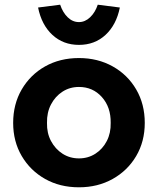

<svg xmlns="http://www.w3.org/2000/svg" viewBox="-20 -787 672 817"><path d="M316 10Q235 10 172 -25.5Q109 -61 72.5 -123Q36 -185 36 -264Q36 -344 72.5 -406.5Q109 -469 172 -504.5Q235 -540 316 -540Q396 -540 459.5 -504.5Q523 -469 559.5 -406.5Q596 -344 596 -264Q596 -185 559.5 -123Q523 -61 459.5 -25.5Q396 10 316 10ZM316 -113Q355 -113 386 -133Q417 -153 434.5 -187Q452 -221 451 -264Q452 -331 413.5 -374Q375 -417 316 -417Q277 -417 246 -397Q215 -377 197 -342.5Q179 -308 180 -264Q179 -221 197 -187Q215 -153 246 -133Q277 -113 316 -113ZM316 -596Q249 -596 203 -638.5Q157 -681 142 -755L236 -767Q247 -734 268 -713.5Q289 -693 316 -693Q342 -693 363.5 -713.5Q385 -734 396 -767L490 -755Q475 -681 429 -638.5Q383 -596 316 -596Z"/></svg>

Font: Readex Pro SemiBold
Style: Regular
Weight: 600
Designer: Bonnie Shaver-Troup, Thomas Jockin
Foundry: Lexend
Version: Version 1.204; ttfautohint (v1.8.4.7-5d5b)